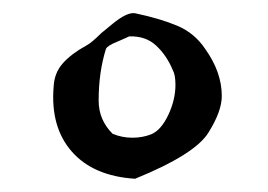

<svg xmlns="http://www.w3.org/2000/svg" viewBox="-20 -859 405 290"><path d="M184 -589Q121 -593 88.5 -630Q56 -667 61 -728Q62 -749 75 -763.5Q88 -778 110 -790Q118 -794 133 -809L150 -823Q172 -841 184 -839Q222 -831 248 -820Q274 -809 290 -785Q315 -750 315 -714Q315 -691 295 -659Q275 -626 184 -589ZM180 -651Q195 -651 208 -656Q223 -662 234 -685Q245 -708 245 -731Q245 -746 241 -753Q232 -775 216 -790Q200 -805 175 -804Q173 -803 168.5 -801Q164 -799 157 -796Q142 -790 140 -785Q129 -750 129 -707Q129 -678 150 -657Q164 -651 180 -651Z"/></svg>

Font: Mansalva
Style: Regular
Weight: 400
Designer: Carolina Short
Foundry: Carolina Short
Version: Version 2.112; ttfautohint (v1.8.4.7-5d5b)